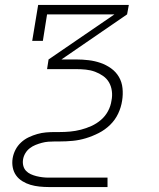

<svg xmlns="http://www.w3.org/2000/svg" viewBox="-20 -550 640 775"><path d="M177 205Q158 205 139 203Q120 201 103 196Q86 191 70.5 181.5Q55 172 45 158Q35 144 31.5 126Q28 108 31 89Q34 71 42.5 54.5Q51 38 65 25Q79 12 96 4Q113 -4 130.5 -9Q148 -14 165.5 -15.5Q183 -17 201 -17H220Q242 -17 263.5 -19Q285 -21 306.5 -26.5Q328 -32 349 -41.5Q370 -51 387.5 -66Q405 -81 416 -101.5Q427 -122 430 -144Q430 -144 430 -144Q430 -144 430 -144Q434 -163 431.5 -182.5Q429 -202 420 -217.5Q411 -233 396 -243.5Q381 -254 363.5 -260.5Q346 -267 326.5 -269Q307 -271 288 -271H170L176 -310L442 -492H170L153 -385H110L134 -530H500L493 -492L228 -310H288Q313 -310 338 -307Q363 -304 386 -296Q409 -288 428.5 -274Q448 -260 460 -239.5Q472 -219 474.5 -194Q477 -169 473 -144H452H473Q473 -144 473 -144Q473 -144 473 -144Q469 -117 457 -91.5Q445 -66 424.5 -46Q404 -26 378.5 -13Q353 0 326.5 8Q300 16 273.5 18.5Q247 21 220 21H201Q188 21 175 22Q162 23 149 26.5Q136 30 123.5 35Q111 40 100 48.5Q89 57 82 69Q75 81 73 94Q71 107 74 119Q77 131 85 139.5Q93 148 104 153Q115 158 127 161Q139 164 151.5 165.5Q164 167 177 167H414V205Z"/></svg>

Font: Iosevka Curly Slab XLtEx
Style: Italic
Weight: 200
Width: 7
Italic angle: -9°
Monospace: yes
Designer: Belleve Invis
Foundry: Belleve Invis
Version: Version 11.1.0; ttfautohint (v1.8.3)